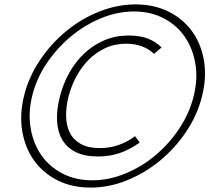

<svg xmlns="http://www.w3.org/2000/svg" viewBox="-20 -835 966 870"><path d="M896 -401Q875 -315 824.5 -239.5Q774 -164 705.5 -107.5Q637 -51 555.5 -18Q474 15 390 15Q306 15 240.5 -18Q175 -51 134.5 -107.5Q94 -164 81 -239.5Q68 -315 89 -401Q110 -486 160.5 -561.5Q211 -637 279.5 -693.5Q348 -750 429.5 -782.5Q511 -815 595 -815Q678 -815 743.5 -782.5Q809 -750 850 -693.5Q891 -637 904 -561.5Q917 -486 896 -401ZM858 -401Q877 -479 865 -548Q853 -617 816.5 -669.5Q780 -722 721 -752.5Q662 -783 587 -783Q512 -783 438 -752.5Q364 -722 301 -669.5Q238 -617 191.5 -548Q145 -479 126 -401Q107 -323 119 -253.5Q131 -184 167.5 -131.5Q204 -79 263.5 -48.5Q323 -18 398 -18Q473 -18 547.5 -48.5Q622 -79 684.5 -131.5Q747 -184 793 -253.5Q839 -323 858 -401ZM613 -189Q568 -157 522.5 -141.5Q477 -126 424 -126Q363 -126 323 -146Q283 -166 262 -202Q241 -238 238.5 -287.5Q236 -337 251 -396Q266 -456 295 -507Q324 -558 364 -595Q404 -632 454 -653Q504 -674 561 -674Q615 -674 650.5 -660Q686 -646 712 -620L678 -591Q657 -612 624.5 -624.5Q592 -637 552 -637Q500 -637 457 -617Q414 -597 381 -563.5Q348 -530 325 -486.5Q302 -443 290 -396Q279 -351 279.5 -309Q280 -267 296 -234.5Q312 -202 345.5 -183Q379 -164 433 -164Q520 -164 592 -218Z"/></svg>

Font: TypoPRO Sinkin Sans
Style: 200 X Light Italic
Weight: 200
Italic angle: -112°
Designer: Keith Bates
Foundry: K-Type
Version: Sinkin Sans (version 1.0)  by Keith Bates   •   © 2014   www